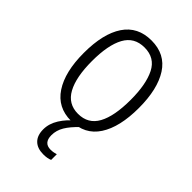

<svg xmlns="http://www.w3.org/2000/svg" viewBox="-228 -626 931 931"><g transform="rotate(45 237.0 -161.0)"><path d="M426 -267Q426 -136 378.5 -63Q331 10 237 10Q145 10 96.5 -63.5Q48 -137 48 -267Q48 -399 96 -470.5Q144 -542 238 -542Q332 -542 379 -469Q426 -396 426 -267ZM104 -267Q104 -157 136.5 -97.5Q169 -38 237 -38Q306 -38 338 -96.5Q370 -155 370 -267Q370 -373 339.5 -433.5Q309 -494 238 -494Q168 -494 136 -435.5Q104 -377 104 -267ZM219 126Q219 179 266 179Q277 179 287 177Q297 175 303 173V212Q294 216 282.5 218Q271 220 257 220Q216 220 193.5 198Q171 176 171 134Q171 95 194.5 57.5Q218 20 257 -11L290 0Q255 33 237 63Q219 93 219 126Z"/></g></svg>

Font: Noto Sans Condensed Light
Style: Regular
Weight: 300
Width: 3
Designer: Monotype Design Team
Foundry: Monotype Imaging Inc.
Version: Version 2.013; ttfautohint (v1.8.4.7-5d5b)